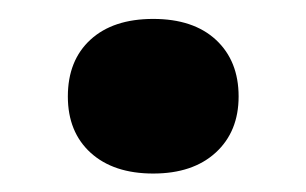

<svg xmlns="http://www.w3.org/2000/svg" viewBox="-20 -384 332 208"><path d="M53.5 -279.5Q53.5 -318.5 78 -341Q102.5 -363.5 146 -363.5Q189.5 -363.5 214 -340.8Q238.5 -318 238.5 -279.5Q238.5 -241.5 213.8 -218.8Q189 -196 146 -196Q103 -196 78.2 -218.5Q53.5 -241 53.5 -279.5Z"/></svg>

Font: Encode Sans Expanded SemiBold
Style: Regular
Weight: 600
Width: 7
Designer: Multiple Designers
Foundry: Impallari Type
Version: Version 2.000